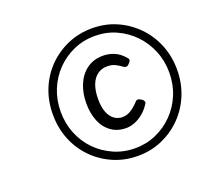

<svg xmlns="http://www.w3.org/2000/svg" viewBox="-138 -1080 1280 1177"><g transform="rotate(-20 502.5 -492.0)"><path d="M571 -76Q486 -76 412 -108Q338 -140 282.5 -196.5Q227 -253 196.5 -328.5Q166 -404 166 -492Q166 -580 196.5 -655.5Q227 -731 282.5 -787.5Q338 -844 412 -876Q486 -908 571 -908Q657 -908 730 -876Q803 -844 858.5 -787.5Q914 -731 945 -655.5Q976 -580 976 -492Q976 -404 945 -328.5Q914 -253 858.5 -196.5Q803 -140 730 -108Q657 -76 571 -76ZM571 -126Q645 -126 709 -154.5Q773 -183 821.5 -232.5Q870 -282 897.5 -348.5Q925 -415 925 -492Q925 -568 897.5 -634.5Q870 -701 821.5 -751Q773 -801 709 -829.5Q645 -858 571 -858Q497 -858 432.5 -829.5Q368 -801 319.5 -751Q271 -701 244 -634.5Q217 -568 217 -492Q217 -415 244 -348.5Q271 -282 319.5 -232.5Q368 -183 432.5 -154.5Q497 -126 571 -126ZM562 -261Q505 -261 464 -290.5Q423 -320 402.5 -371Q382 -422 382 -486Q382 -553 404.5 -607.5Q427 -662 471 -694.5Q515 -727 578 -727Q613 -727 648.5 -713Q684 -699 716 -661Q725 -651 721 -642Q717 -633 709 -626Q700 -615 690 -614.5Q680 -614 673 -620Q655 -634 632.5 -645.5Q610 -657 579 -657Q542 -657 515 -637Q488 -617 473.5 -579Q459 -541 459 -486Q459 -433 473 -399Q487 -365 510.5 -348.5Q534 -332 563 -332Q595 -332 623.5 -352Q652 -372 672 -395Q680 -403 689 -401.5Q698 -400 710 -392Q719 -386 723 -377.5Q727 -369 722 -362Q700 -327 672 -304.5Q644 -282 615.5 -271.5Q587 -261 562 -261Z"/></g></svg>

Font: Playwrite AU NSW
Style: Regular
Weight: 400
Designer: Veronika Burian, José Scaglione
Foundry: TypeTogether
Version: Version 1.002